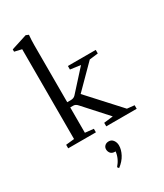

<svg xmlns="http://www.w3.org/2000/svg" viewBox="-239 -818 999 1169"><g transform="rotate(-30 261.0 -233.5)"><path d="M28.3 0V-24.9L87.4 -31.2V-662.6L37.1 -674.3V-690.4L148.4 -726.1L167 -718.3Q163.6 -681.6 163.6 -646.5V-246.1H188.5Q210 -246.1 222.2 -259.8L349.6 -400.4L277.3 -410.2V-435.1H473.1V-410.2L412.6 -402.8L259.3 -248.5L458.5 -30.3L509.8 -24.9V0H295.9V-24.9L360.4 -32.7L215.3 -193.4Q201.2 -209.5 186 -209.5H163.6V-31.2L223.1 -24.9V0ZM236.8 259.3 228.5 248.5Q263.7 208.5 269 160.6H265.1Q243.7 160.6 234.1 148.4Q224.6 136.2 224.6 121.1Q224.6 106 235.1 96.2Q245.6 86.4 262.7 86.4Q282.2 86.4 293.7 102.3Q305.2 118.2 305.2 139.2Q305.2 168.9 288.3 200.9Q271.5 232.9 236.8 259.3Z"/></g></svg>

Font: Elstob
Style: Regular
Weight: 400
Designer: Peter S. Baker
Version: Version 1.015